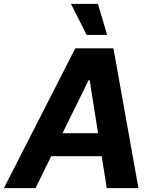

<svg xmlns="http://www.w3.org/2000/svg" viewBox="-58 -979 793 999"><path d="M126.8 0H-37.7L333.6 -727.5H532.2L662.3 0H497.5L408.6 -561.3H402.7ZM164.5 -285.9H553.5L533.2 -166.2H143.6ZM393 -797.3 311.1 -958.8H451.4L499.6 -797.3Z"/></svg>

Font: Inter Tight
Style: Italic
Weight: 400
Italic angle: -9.39999°
Designer: Rasmus Andersson
Foundry: rsms
Version: Version 3.002